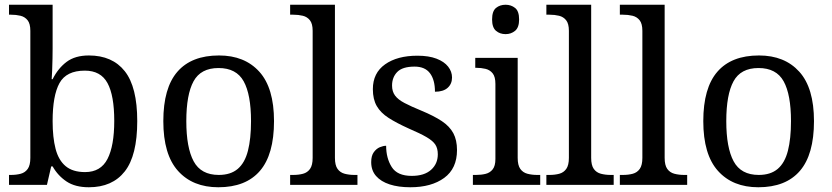

<svg xmlns="http://www.w3.org/2000/svg" viewBox="-20 -780 3509 810"><path d="M355 10Q297 10 260.5 -14.5Q224 -39 202 -78H196L178 0H18V-42H26Q49 -42 67.5 -47Q86 -52 97 -67.5Q108 -83 108 -114V-650Q108 -680 96.5 -694.5Q85 -709 66.5 -713.5Q48 -718 26 -718H18V-760H202V-576Q202 -559 201.5 -532.5Q201 -506 200 -481.5Q199 -457 198 -446H202Q225 -492 261 -519Q297 -546 355 -546Q454 -546 506.5 -479.5Q559 -413 559 -269Q559 -124 506.5 -57Q454 10 355 10ZM339 -54Q405 -54 433.5 -109.5Q462 -165 462 -270Q462 -377 433.5 -429.5Q405 -482 338 -482Q260 -482 231 -429.5Q202 -377 202 -269Q202 -200 214.5 -152Q227 -104 257 -79Q287 -54 339 -54Z M901 10Q793 10 731 -59Q669 -128 669 -269Q669 -409 728.5 -477.5Q788 -546 904 -546Q1012 -546 1074 -477.5Q1136 -409 1136 -269Q1136 -128 1076.5 -59Q1017 10 901 10ZM903 -42Q953 -42 983 -67.5Q1013 -93 1026 -144Q1039 -195 1039 -269Q1039 -381 1008 -437Q977 -493 902 -493Q827 -493 796.5 -437Q766 -381 766 -269Q766 -157 797 -99.5Q828 -42 903 -42Z M1204 0V-42H1217Q1240 -42 1258.5 -47Q1277 -52 1288 -67.5Q1299 -83 1299 -114V-650Q1299 -680 1287.5 -694.5Q1276 -709 1257.5 -713.5Q1239 -718 1217 -718H1204V-760H1393V-114Q1393 -83 1404 -67.5Q1415 -52 1434 -47Q1453 -42 1475 -42H1488V0Z M1711 10Q1661 10 1624 -2Q1587 -14 1566.5 -37.5Q1546 -61 1546 -96Q1546 -123 1557 -138Q1568 -153 1582.5 -159Q1597 -165 1609 -165Q1609 -113 1632.5 -75.5Q1656 -38 1717 -38Q1770 -38 1798.5 -63.5Q1827 -89 1827 -129Q1827 -154 1816.5 -170Q1806 -186 1779.5 -201.5Q1753 -217 1704 -238Q1653 -261 1619.5 -282.5Q1586 -304 1569.5 -332.5Q1553 -361 1553 -404Q1553 -472 1604.5 -508.5Q1656 -545 1741 -545Q1789 -545 1821.5 -532.5Q1854 -520 1870.5 -499Q1887 -478 1887 -453Q1887 -426 1868.5 -409.5Q1850 -393 1815 -393Q1815 -443 1794 -471Q1773 -499 1729 -499Q1678 -499 1656 -476.5Q1634 -454 1634 -419Q1634 -394 1646.5 -377Q1659 -360 1686.5 -345.5Q1714 -331 1758 -313Q1811 -291 1844 -269Q1877 -247 1892.5 -218Q1908 -189 1908 -147Q1908 -69 1854 -29.5Q1800 10 1711 10Z M1975 0V-42H1988Q2010 -42 2028.5 -46.5Q2047 -51 2058.5 -65.5Q2070 -80 2070 -109V-426Q2070 -456 2058.5 -470.5Q2047 -485 2028.5 -489.5Q2010 -494 1988 -494H1985V-536H2164V-114Q2164 -83 2175 -67.5Q2186 -52 2205 -47Q2224 -42 2246 -42H2259V0ZM2113 -636Q2089 -636 2072.5 -650Q2056 -664 2056 -698Q2056 -733 2072.5 -746.5Q2089 -760 2113 -760Q2136 -760 2153 -746.5Q2170 -733 2170 -698Q2170 -664 2153 -650Q2136 -636 2113 -636Z M2285 0V-42H2298Q2321 -42 2339.5 -47Q2358 -52 2369 -67.5Q2380 -83 2380 -114V-650Q2380 -680 2368.5 -694.5Q2357 -709 2338.5 -713.5Q2320 -718 2298 -718H2285V-760H2474V-114Q2474 -83 2485 -67.5Q2496 -52 2515 -47Q2534 -42 2556 -42H2569V0Z M2595 0V-42H2608Q2631 -42 2649.5 -47Q2668 -52 2679 -67.5Q2690 -83 2690 -114V-650Q2690 -680 2678.5 -694.5Q2667 -709 2648.5 -713.5Q2630 -718 2608 -718H2595V-760H2784V-114Q2784 -83 2795 -67.5Q2806 -52 2825 -47Q2844 -42 2866 -42H2879V0Z M3179 10Q3071 10 3009 -59Q2947 -128 2947 -269Q2947 -409 3006.5 -477.5Q3066 -546 3182 -546Q3290 -546 3352 -477.5Q3414 -409 3414 -269Q3414 -128 3354.5 -59Q3295 10 3179 10ZM3181 -42Q3231 -42 3261 -67.5Q3291 -93 3304 -144Q3317 -195 3317 -269Q3317 -381 3286 -437Q3255 -493 3180 -493Q3105 -493 3074.5 -437Q3044 -381 3044 -269Q3044 -157 3075 -99.5Q3106 -42 3181 -42Z"/></svg>

Font: Noto Serif Kannada
Style: Regular
Weight: 400
Designer: Universal Thirst, Indian Type Foundry and the Monotype Design Team
Foundry: Monotype Imaging Inc.
Version: Version 2.003